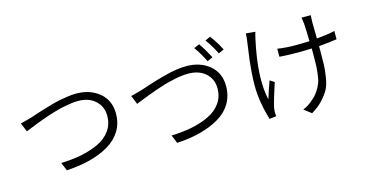

<svg xmlns="http://www.w3.org/2000/svg" viewBox="-86 -1218 3172 1667"><g transform="rotate(-15 1500.0 -384.5)"><path d="M114.3 -438.5 81.1 -517.6Q98.6 -520.5 186.5 -545.9Q195.3 -548.8 236.8 -562.5Q278.3 -576.2 304.2 -584Q330.1 -591.8 376 -605Q421.9 -618.2 457 -625.5Q492.2 -632.8 534.2 -638.7Q576.2 -644.5 610.4 -644.5Q735.4 -644.5 818.4 -575.7Q901.4 -506.8 901.4 -387.7Q901.4 -299.8 859.4 -231.9Q817.4 -164.1 742.7 -120.6Q668 -77.1 572.8 -52.7Q477.5 -28.3 362.3 -21.5L331.1 -95.7Q432.6 -98.6 517.6 -115.7Q602.5 -132.8 672.9 -166.5Q743.2 -200.2 783.2 -256.8Q823.2 -313.5 823.2 -388.7Q823.2 -470.7 765.6 -524.4Q708 -578.1 609.4 -578.1Q579.1 -578.1 542.5 -572.8Q505.9 -567.4 473.1 -560.5Q440.4 -553.7 398.4 -541.5Q356.4 -529.3 328.1 -520Q299.8 -510.7 258.8 -495.1Q217.8 -479.5 200.2 -472.7Q182.6 -465.8 148.9 -452.1Q115.2 -438.5 114.3 -438.5Z M1705.1 -759.8 1753.9 -781.2Q1791 -730.5 1836.9 -642.6L1787.1 -620.1Q1755.9 -688.5 1705.1 -759.8ZM1815.4 -798.8 1863.3 -820.3Q1916 -749 1948.2 -682.6L1899.4 -661.1Q1856.4 -745.1 1815.4 -798.8ZM1100.6 -420.9 1068.4 -500Q1085 -502.9 1173.8 -528.3Q1176.8 -529.3 1233.9 -548.3Q1291 -567.4 1321.8 -576.2Q1352.5 -585 1407.2 -599.1Q1461.9 -613.3 1508.8 -620.1Q1555.7 -627 1596.7 -627Q1721.7 -627 1804.2 -558.1Q1886.7 -489.3 1886.7 -370.1Q1886.7 -283.2 1845.2 -214.8Q1803.7 -146.5 1729 -103Q1654.3 -59.6 1558.6 -34.7Q1462.9 -9.8 1348.6 -3.9L1318.4 -78.1Q1418.9 -81.1 1503.9 -98.1Q1588.9 -115.2 1659.2 -148.9Q1729.5 -182.6 1769.5 -239.3Q1809.6 -295.9 1809.6 -371.1Q1809.6 -453.1 1752 -506.3Q1694.3 -559.6 1594.7 -559.6Q1568.4 -559.6 1537.6 -556.2Q1506.8 -552.7 1473.6 -545.4Q1440.4 -538.1 1410.2 -530.8Q1379.9 -523.4 1343.8 -511.2Q1307.6 -499 1282.7 -490.7Q1257.8 -482.4 1223.6 -469.2Q1189.5 -456.1 1174.3 -450.2Q1159.2 -444.3 1130.9 -433.1Q1102.5 -421.9 1100.6 -420.9Z M2169.9 -767.6 2253.9 -759.8Q2244.1 -727.5 2238.3 -698.2Q2165 -367.2 2210.9 -163.1Q2234.4 -239.3 2263.7 -320.3L2303.7 -294.9Q2258.8 -161.1 2240.2 -80.1Q2236.3 -52.7 2236.3 -37.1Q2239.3 -10.7 2239.3 -4.9L2177.7 2.9Q2127 -163.1 2127 -309.6Q2127 -365.2 2131.8 -430.2Q2136.7 -495.1 2141.6 -533.7Q2146.5 -572.3 2155.3 -634.3Q2164.1 -696.3 2165 -705.1Q2169.9 -733.4 2169.9 -767.6ZM2918 -588.9V-514.6Q2858.4 -504.9 2755.9 -496.1V-463.9Q2755.9 -460.9 2755.9 -455.1Q2755.9 -368.2 2754.4 -326.2Q2752.9 -284.2 2742.7 -218.3Q2732.4 -152.3 2710.9 -113.3Q2689.5 -74.2 2648.4 -29.3Q2607.4 15.6 2546.9 50.8L2481.4 0Q2539.1 -24.4 2574.2 -59.6Q2607.4 -86.9 2629.4 -120.1Q2651.4 -153.3 2663.6 -184.6Q2675.8 -215.8 2681.6 -266.1Q2687.5 -316.4 2688.5 -354.5Q2689.5 -392.6 2689.5 -463.9V-493.2Q2625 -490.2 2560.5 -490.2Q2483.4 -490.2 2399.4 -496.1V-568.4Q2472.7 -556.6 2559.6 -556.6Q2623 -556.6 2686.5 -559.6Q2684.6 -663.1 2680.7 -716.8Q2677.7 -752.9 2671.9 -774.4H2755.9Q2754.9 -768.6 2752.9 -717.8Q2752.9 -710 2754.9 -565.4Q2857.4 -574.2 2918 -588.9Z"/></g></svg>

Font: Gen Shin Gothic Normal
Style: Regular
Weight: 300
Designer: [Source Han Sans]
Ryoko NISHIZUKA  (kana & ideographs); Paul D. Hunt (Latin, Greek & Cyrillic); Wenlong ZHANG  (bopomofo
Version: Version 1.002.20150607